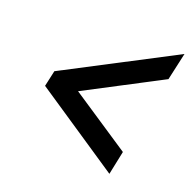

<svg xmlns="http://www.w3.org/2000/svg" viewBox="-103 -664 786 772"><g transform="rotate(20 290.0 -278.0)"><path d="M441 0 77 -244 92 -312 560 -556 534 -439 209 -269 462 -101Z"/></g></svg>

Font: Sometype Mono
Style: Bold Italic
Weight: 700
Italic angle: -12°
Monospace: yes
Designer: Ryoichi Tsunekawa
Foundry: Dharma Type
Version: Version 1.000; ttfautohint (v1.8.3)